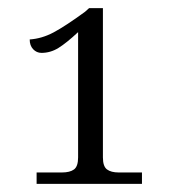

<svg xmlns="http://www.w3.org/2000/svg" viewBox="-20 -839 440 472"><path d="M70 -415H132Q152 -415 162 -422.5Q172 -430 172 -452V-760Q143 -733 123.5 -721Q104 -709 82 -709Q70 -709 61.5 -718Q53 -727 53 -742Q83 -744 112 -759.5Q141 -775 189 -810L199 -819H233V-452Q233 -430 243 -422.5Q253 -415 272 -415H329V-387H70Z"/></svg>

Font: Noto Serif Light
Style: Regular
Weight: 300
Designer: Monotype Design Team
Foundry: Monotype Imaging Inc.
Version: Version 1.001